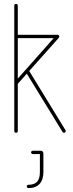

<svg xmlns="http://www.w3.org/2000/svg" viewBox="-20 -679 374 982"><path d="M53 -651Q53 -654 55.5 -656.5Q58 -659 62 -659Q66 -659 68.5 -656.5Q71 -654 71 -651V-9Q71 -5 68.5 -2.5Q66 0 62 0Q58 0 55.5 -2.5Q53 -5 53 -9ZM62 -484Q58 -484 55.5 -486.5Q53 -489 53 -493Q53 -496 55.5 -498.5Q58 -501 62 -501H275Q278 -501 280 -498.5Q282 -496 282 -493Q282 -489 280 -486.5Q278 -484 274 -484ZM268 -499Q271 -501 275 -501Q278 -501 280.5 -498.5Q283 -496 283 -493Q283 -489 281 -486L68 -247Q66 -244 62 -244Q58 -244 56 -246.5Q54 -249 54 -253Q54 -258 56 -260ZM111 -312Q111 -313 110.5 -314Q110 -315 110 -316Q110 -319 112.5 -322Q115 -325 119 -325Q124 -325 127 -320L315 -13Q316 -13 316 -11.5Q316 -10 316 -9Q316 -6 314 -3Q312 0 307 0Q303 0 300 -4ZM126 283Q122 283 119.5 280.5Q117 278 117 274Q117 270 119.5 268Q122 266 126 266Q156 266 170 250Q184 234 184 201V109H148Q144 109 141.5 106.5Q139 104 139 100Q139 97 141.5 94.5Q144 92 148 92H187Q202 92 202 107V201Q202 240 182.5 261.5Q163 283 126 283Z"/></svg>

Font: Libertine-Super Thin
Style: Regular
Weight: 100
Designer: Bastien Sozeau
Foundry: NBR — Bastien Sozeau
Version: Version 2.003;gftools[0.9.33]